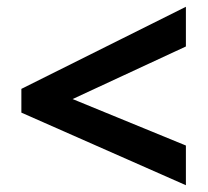

<svg xmlns="http://www.w3.org/2000/svg" viewBox="-20 -636 612 566"><path d="M528 -90 43 -304V-374L528 -616V-499L194 -344L528 -207Z"/></svg>

Font: Noto Sans Kannada
Style: Bold
Weight: 700
Designer: Jelle Bosma - Monotype Design Team
Foundry: Monotype Imaging Inc.
Version: Version 2.005; ttfautohint (v1.8.4.7-5d5b)